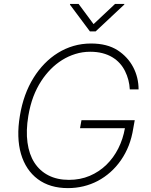

<svg xmlns="http://www.w3.org/2000/svg" viewBox="-20 -962 780 992"><path d="M82.7 -363.6Q101.2 -476.6 153.8 -560.7Q178.6 -600.5 210.2 -633Q241.8 -665.5 279.3 -688.7Q316.8 -712 359.7 -724.6Q402.7 -737.2 450.6 -737.2Q533.7 -737.2 588.1 -702.1Q614.3 -685 634.4 -663Q654.5 -641 668.1 -615.1Q681.8 -589.1 688.9 -560Q696 -530.9 696 -500H650.6Q648.1 -550.1 626.1 -594.5Q615.1 -616.8 598.5 -635.1Q582 -653.4 559.7 -666.7Q537.3 -680 509.1 -687.3Q480.8 -694.6 446 -694.6Q406.2 -694.6 369.7 -683.2Q333.1 -671.9 301 -651.8Q268.8 -631.7 241.8 -604.2Q214.8 -576.7 193.5 -544Q169 -506.4 152.3 -462.4Q135.7 -418.3 126.4 -363.6Q113.6 -286.9 122 -225.7Q130.3 -164.4 157.8 -121.6Q185.4 -78.8 230.5 -55.8Q275.6 -32.7 336.3 -32.7Q394.5 -32.7 443.4 -53.4Q492.2 -74.2 529.5 -110.4Q566.8 -146.7 591.3 -195.3Q615.8 -244 625.4 -299.7H393.5L400.9 -340.9H676.1L668.7 -299.7Q660.9 -250.4 645.1 -210Q629.3 -169.7 604.8 -134.2Q580.6 -99.4 550.4 -72.6Q520.2 -45.8 485.3 -27.3Q450.3 -8.9 411.4 0.5Q372.5 9.9 331 9.9Q237.6 9.9 175.1 -36.6Q144.2 -59.7 122.3 -92.5Q100.5 -125.4 88.4 -166.9Q76.3 -208.5 74.8 -257.8Q73.2 -307.2 82.7 -363.6ZM341.3 -938.2 342.7 -941.8H386L463.4 -837.4L574.6 -941.8H622.9L621.8 -938.2L474.1 -799.7H444.6Z"/></svg>

Font: Inter P Extra Light
Style: Italic
Weight: 200
Italic angle: 9.39999°
Designer: Rasmus Andersson
Foundry: rsms
Version: Version 3.018;git-588b23468